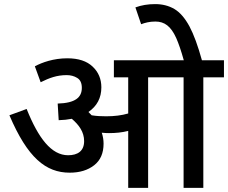

<svg xmlns="http://www.w3.org/2000/svg" viewBox="-20 -916 1112 936"><path d="M484.9 -215.8C484.9 -233.9 481.9 -252 476.1 -269C489.3 -267.6 501 -267.1 511.2 -267.1C544.4 -267.1 574.2 -270 605 -277.8V0H702.1V-539.1H875V0H971.2V-539.1H1071.8V-622.1H964.4C944.8 -692.9 924.8 -747.6 903.8 -787.1C881.8 -827.6 857.4 -856 830.1 -872.1C802.7 -888.2 771.5 -896 736.3 -896C700.7 -896 668.9 -890.6 640.1 -879.9L668 -797.9C687 -805.2 709.5 -811 737.3 -811C782.2 -811 813 -788.1 838.9 -731C851.1 -703.6 863.3 -667.5 876 -622.1H535.2V-539.1H605V-362.8C573.2 -353.5 537.6 -349.1 498 -349.1C472.7 -349.1 449.7 -350.1 426.8 -354C421.4 -359.4 416.5 -364.7 411.1 -370.1C453.1 -398.9 474.1 -439 474.1 -490.2C474.1 -530.8 460 -564.5 431.6 -591.3C403.3 -618.2 362.3 -631.8 308.1 -631.8C241.2 -631.8 185.5 -611.8 149.9 -592.8L178.2 -515.1C220.7 -536.1 256.8 -549.8 305.2 -549.8C324.2 -549.8 341.3 -545.4 356.4 -536.1C371.6 -526.9 378.9 -510.7 378.9 -487.8C378.9 -441.4 347.7 -413.6 261.2 -411.1L266.1 -330.1C288.6 -330.6 310.1 -333 330.1 -336.9C365.7 -306.2 390.1 -272.5 390.1 -228C390.1 -179.7 358.9 -159.2 312 -159.2C230.5 -159.2 167 -242.2 109.9 -384.8L25.9 -354C114.3 -147 203.1 -74.2 319.8 -74.2C368.7 -74.2 408.2 -86.4 439 -110.4C469.7 -134.3 484.9 -169.4 484.9 -215.8Z"/></svg>

Font: Noto Reveo Sans
Style: Regular
Weight: 500
Designer: Monotype Design Team
Foundry: Monotype Imaging Inc.
Version: Version 2.007